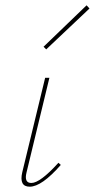

<svg xmlns="http://www.w3.org/2000/svg" viewBox="-20 -700 357 723"><path d="M154 -514 144 -524 306 -680 317 -668ZM92 3Q51 3 64 -52L150 -407H166L80 -51Q70 -11 98 -11Q131 -11 200 -87L209 -79Q137 3 92 3Z"/></svg>

Font: EauTest Thin
Style: Italic
Weight: 250
Italic angle: -12°
Designer: Christian Thalmann (Catharsis Fonts)
Version: Version 0.001;PS 000.001;hotconv 1.0.88;makeotf.lib2.5.64775